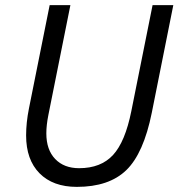

<svg xmlns="http://www.w3.org/2000/svg" viewBox="-20 -718 697 750"><path d="M174 -698H255L169 -269Q161 -229 161 -197Q161 -133 195.5 -97Q230 -61 289 -61Q374 -61 421.5 -112.5Q469 -164 493 -284L576 -698H657L573 -278Q541 -119 473.5 -53.5Q406 12 280 12Q187 12 134.5 -41Q82 -94 82 -189Q82 -239 93 -294Z"/></svg>

Font: Aneliza
Style: Italic
Weight: 400
Italic angle: -11.31°
Designer: Mike Abbink, Paul van der Laan, Pieter van Rosmalen
Foundry: Bold Monday
Version: Version 3.0